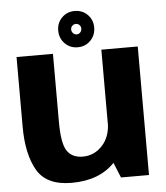

<svg xmlns="http://www.w3.org/2000/svg" viewBox="-55 -829 762 882"><g transform="rotate(-5 326.5 -387.5)"><path d="M467.6 0H596.7V-592.7H428.8V-94.7ZM205.7 -593H37.8V-271.2Q37.8 -145.1 81 -70.1Q124.2 4.9 240.2 4.9Q369.3 4.9 440.6 -71.5Q511.8 -148 511.8 -226L429.5 -260.5Q429.5 -192.4 392.1 -151.5Q354.6 -110.7 301.8 -110.7Q251.9 -110.7 228.8 -145.5Q205.7 -180.3 205.7 -279.4ZM322.1 -613.1Q357.5 -613.1 381.3 -637.4Q405 -661.8 405 -697.1Q405 -732.6 381.3 -756.5Q357.5 -780.4 322.1 -780.4Q286.6 -780.4 262.9 -756.5Q239.1 -732.6 239.1 -697.1Q239.1 -661.6 262.9 -637.4Q286.7 -613.1 322.1 -613.1ZM322.1 -672.4Q313 -672.4 305.9 -679.7Q298.8 -687 298.8 -697.1Q298.8 -707.5 305.9 -714.1Q313 -720.7 322.1 -720.7Q332 -720.7 338.7 -714.1Q345.4 -707.5 345.4 -697.1Q345.4 -687 338.7 -679.7Q332 -672.4 322.1 -672.4Z"/></g></svg>

Font: Anybody Thin
Style: Regular
Weight: 100
Designer: Tyler Finck
Foundry: Etcetera Type Company
Version: Version 1.114;gftools[0.9.25]